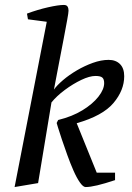

<svg xmlns="http://www.w3.org/2000/svg" viewBox="-20 -747 533 776"><path d="M39 9 169 -659 93 -669 89 -692Q132 -708 174 -717.5Q216 -727 238 -727Q249 -727 253 -720.5Q257 -714 257 -704Q257 -696 251.5 -666Q246 -636 237.5 -591Q229 -546 218.5 -492.5Q208 -439 198 -385Q210 -402 234.5 -423Q259 -444 290.5 -462.5Q322 -481 355.5 -493Q389 -505 419 -505Q448 -505 465 -488Q482 -471 482 -439Q482 -382 438.5 -330.5Q395 -279 290 -249L371 -49H445V-19Q403 -5 373.5 2Q344 9 326 9Q316 9 303 -9.5Q290 -28 277 -57.5Q264 -87 252 -120.5Q240 -154 230 -183.5Q220 -213 214.5 -231.5Q209 -250 209 -250L215 -262Q272 -276 313.5 -301.5Q355 -327 378 -356.5Q401 -386 401 -411Q401 -427 393.5 -433.5Q386 -440 366 -440Q342 -440 308.5 -424Q275 -408 242 -383.5Q209 -359 188 -333L134 -7Z"/></svg>

Font: Manuale
Style: Italic
Weight: 400
Italic angle: -11°
Designer: Eduardo Tunni / Pablo Cosgaya
Foundry: Eduardo Tunni / Pablo Cosgaya
Version: Version 1.002